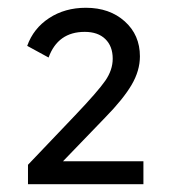

<svg xmlns="http://www.w3.org/2000/svg" viewBox="-20 -772 449 494"><path d="M52 -298V-348L174 -476Q232 -537 251 -564.5Q270 -592 270 -621Q270 -653 251 -671.5Q232 -690 198 -690Q129 -690 105 -624L50 -654Q66 -699 106.5 -725.5Q147 -752 201 -752Q262 -752 301 -717Q340 -682 340 -627Q340 -590 318.5 -553.5Q297 -517 251 -470L142 -357H349V-298Z"/></svg>

Font: Plus Jakarta Display Light
Style: Regular
Weight: 300
Designer: Gumpita Rahayu
Foundry: Tokotype Studio
Version: Version 1.000;hotconv 1.0.109;makeotfexe 2.5.65596